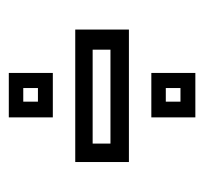

<svg xmlns="http://www.w3.org/2000/svg" viewBox="-34 -530 485 458"><g transform="rotate(90 209.0 -301.5)"><path d="M51 -238V-366H367V-238ZM99 -279.5H323V-322H99ZM154.5 -79.5V-184.5H260.5V-79.5ZM190.5 -114H223V-149H190.5ZM154.5 -419.5V-524.5H260.5V-419.5ZM190.5 -454H223V-489H190.5Z"/></g></svg>

Font: Tourney Thin Medium
Style: Regular
Weight: 500
Version: Version 1.015